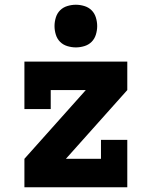

<svg xmlns="http://www.w3.org/2000/svg" viewBox="-20 -790 640 810"><path d="M83 0V-120L342 -410H194V-330H83V-530H517V-410L258 -120H406V-200H517V0ZM300 -590Q282 -590 264 -595.5Q246 -601 233.5 -613.5Q221 -626 215.5 -644Q210 -662 210 -680Q210 -698 215.5 -716Q221 -734 233.5 -746.5Q246 -759 264 -764.5Q282 -770 300 -770Q318 -770 336 -764.5Q354 -759 366.5 -746.5Q379 -734 384.5 -716Q390 -698 390 -680Q390 -662 384.5 -644Q379 -626 366.5 -613.5Q354 -601 336 -595.5Q318 -590 300 -590Z"/></svg>

Font: Iosevka Slab Heavy Extended
Style: Regular
Weight: 900
Width: 7
Monospace: yes
Designer: Belleve Invis
Foundry: Belleve Invis
Version: Version 11.1.0; ttfautohint (v1.8.3)